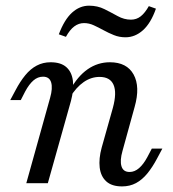

<svg xmlns="http://www.w3.org/2000/svg" viewBox="-20 -645 608 676"><path d="M409.7 11.3Q373.4 11.3 354 -6.5Q334.7 -24.2 331 -55.2Q327.4 -86.3 337.9 -125L377.4 -265.3Q391.9 -318.5 379.8 -346.4Q367.7 -374.2 330.6 -374.2Q300.8 -374.2 274.6 -356Q248.4 -337.9 226.6 -302.4L225.8 -326.6Q253.2 -376.6 288.7 -401.2Q324.2 -425.8 366.9 -425.8Q426.6 -425.8 450.4 -382.7Q474.2 -339.5 454 -268.5L411.3 -113.7Q401.6 -79.8 407.7 -59.7Q413.7 -39.5 436.3 -39.5Q454 -39.5 469.8 -53.2Q485.5 -66.9 499.2 -92.7L514.5 -121.8H551.6L533.1 -87.1Q516.9 -56.5 498.8 -34.3Q480.6 -12.1 458.9 -0.4Q437.1 11.3 409.7 11.3ZM72.6 0 156.5 -300.8Q166.1 -334.7 160.1 -354.8Q154 -375 131.5 -375Q112.9 -375 97.6 -361.7Q82.3 -348.4 68.5 -322.6L53.2 -292.7H16.1L34.7 -327.4Q50.8 -358.1 69 -380.2Q87.1 -402.4 109.3 -414.1Q131.5 -425.8 158.1 -425.8Q194.4 -425.8 213.7 -408.5Q233.1 -391.1 236.7 -360.1Q240.3 -329 229.8 -289.5L148.4 0ZM212.1 -515.3 187.1 -524.2Q206.5 -575.8 233.5 -600.4Q260.5 -625 293.5 -625Q323.4 -625 347.6 -612.9Q371.8 -600.8 394.4 -588.3Q416.9 -575.8 441.1 -575.8Q460.5 -575.8 475.4 -587.5Q490.3 -599.2 504 -623.4L529 -614.5Q511.3 -563.7 483.5 -538.7Q455.6 -513.7 421.8 -513.7Q400 -513.7 381 -521.4Q362.1 -529 344.4 -538.7Q326.6 -548.4 310.1 -556Q293.5 -563.7 275.8 -563.7Q257.3 -563.7 241.5 -552Q225.8 -540.3 212.1 -515.3Z"/></svg>

Font: Playfair 9pt
Style: Italic
Weight: 400
Italic angle: -15.6°
Designer: Claus Eggers Sørensen
Foundry: Claus Eggers Sørensen
Version: Version 2.001;gftools[0.9.30]